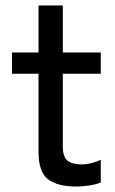

<svg xmlns="http://www.w3.org/2000/svg" viewBox="-20 -672 421 703"><path d="M259 11Q191 11 156 -15.5Q121 -42 121 -117V-402H24V-480H121V-652H210V-480H349V-402H210V-136Q210 -97 227.5 -83.5Q245 -70 280 -70Q298 -70 317.5 -75.5Q337 -81 349 -87V-4Q333 3 308 7Q283 11 259 11Z"/></svg>

Font: Zen Kaku Gothic New Medium
Style: Regular
Weight: 500
Designer: Yoshimichi Ohira
Foundry: Positype
Version: Version 1.002